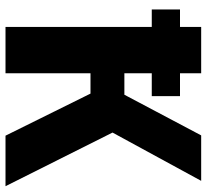

<svg xmlns="http://www.w3.org/2000/svg" viewBox="-46 -686 733 680"><g transform="rotate(90 320.0 -346.5)"><path d="M621 -693H460L316 -421H240V-518H321V-618H240V-693H76V-618H14V-518H76V0H240V-301H312L461 0H640L450 -379Z"/></g></svg>

Font: Fira Sans
Style: Bold
Weight: 700
Designer: Carrois Corporate & Edenspiekermann AG
Foundry: Carrois Corporate GbR & Edenspiekermann AG
Version: Version 4.203